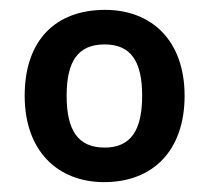

<svg xmlns="http://www.w3.org/2000/svg" viewBox="-20 -742 423 389"><path d="M354 -548C354 -660 287 -722 193 -722C92 -722 30 -660 30 -548C30 -436 97 -373 191 -373C290 -373 354 -437 354 -548ZM115 -548C115 -618 138 -652 192 -652C245 -652 268 -618 268 -548C268 -478 245 -443 192 -443C138 -443 115 -478 115 -548Z"/></svg>

Font: Noto Sans Telugu SemiBold
Style: Regular
Weight: 600
Designer: Jelle Bosma - Monotype Design Team
Foundry: Monotype Imaging Inc.
Version: Version 2.005